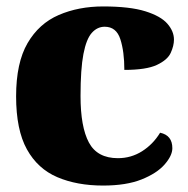

<svg xmlns="http://www.w3.org/2000/svg" viewBox="-20 -566 585 596"><path d="M300 10Q219 10 158 -16Q97 -42 63.5 -102.5Q30 -163 30 -267Q30 -371 65.5 -432Q101 -493 162.5 -519.5Q224 -546 300 -546Q383 -546 431 -531Q479 -516 499.5 -492.5Q520 -469 520 -443Q520 -424 510 -402Q500 -380 467 -364.5Q434 -349 366 -349Q366 -406 353.5 -444.5Q341 -483 305 -483Q282 -483 265 -464Q248 -445 239 -398.5Q230 -352 230 -268Q230 -172 256 -123.5Q282 -75 346 -75Q387 -75 421 -96.5Q455 -118 477 -154Q515 -146 515 -106Q515 -83 491 -55.5Q467 -28 419.5 -9Q372 10 300 10Z"/></svg>

Font: Noto Serif Black
Style: Regular
Weight: 900
Designer: Monotype Design Team
Foundry: Monotype Imaging Inc.
Version: Version 2.014; ttfautohint (v1.8.4.7-5d5b)